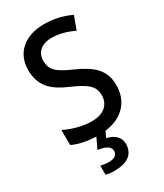

<svg xmlns="http://www.w3.org/2000/svg" viewBox="-235 -812 971 1140"><g transform="rotate(-30 251.0 -242.0)"><path d="M336 134C336 86 300 58 251 47L269 7C388 -7 461 -83 461 -196C461 -300 401 -352 291 -401C192 -445 157 -471 157 -537C157 -593 196 -631 267 -631C318 -631 368 -617 418 -593L451 -683C398 -708 337 -724 268 -724C138 -724 51 -651 52 -534C52 -419 118 -367 216 -325C318 -280 356 -251 356 -187C356 -126 313 -82 229 -82C165 -82 96 -102 45 -128V-25C87 -4 143 7 205 10L171 82C222 89 254 104 254 136C254 165 232 178 193 178C175 178 154 175 139 171V233C153 238 174 240 197 240C290 240 336 202 336 134Z"/></g></svg>

Font: Noto Sans Devanagari UI SemiCondensed Medium
Style: Regular
Weight: 500
Width: 4
Designer: Jelle Bosma - Monotype Design Team
Foundry: Monotype Imaging Inc.
Version: Version 2.004